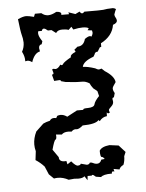

<svg xmlns="http://www.w3.org/2000/svg" viewBox="-48 -482 540 709"><g transform="rotate(-5 222.0 -127.5)"><path d="M247.6 -16.1Q233.9 -3.9 224.6 -3.9Q223.6 -3.9 222.7 -4.4H219.7Q211.9 -4.4 205.1 2.9Q198.2 2 192.4 2Q175.8 2 168 10.7L146.5 8.8Q147 12.7 147 15.6Q147 25.9 143.1 27.3Q138.2 29.3 128.9 63.5L149.4 92.8Q149.4 109.9 169.9 109.9Q172.9 109.9 176.3 109.4L179.2 122.1L193.8 112.3Q209 130.4 217.8 130.4V129.9Q226.6 129.9 228.5 124L250.5 129.9Q259.3 129.9 262.2 123L269 123.5Q280.3 129.4 288.1 129.4Q300.3 129.4 305.2 115.7L317.9 114.3Q312.5 106 307.6 106Q302.2 106 302.2 82.5Q310.5 67.9 339.8 64.9L373.5 69.3Q379.9 77.1 397 95.2L390.6 110.4Q390.6 128.4 384.8 142.1Q372.1 147.9 369.1 157.7L347.2 153.8L349.6 163.6L344.7 162.6Q339.8 162.6 339.8 168V170.4H337.9Q307.6 170.4 298.8 179.7L279.8 176.8Q271.5 168.9 267.6 168.9Q265.6 168.9 265.1 171.4H249.5L248 187L237.8 171.4Q231.4 178.2 213.9 178.2Q207.5 178.2 199.7 177.2L178.7 179.2Q159.2 168.5 139.6 168.5Q132.3 168.5 125 169.9L107.4 152.8L94.7 123Q80.6 107.4 63 96.2L66.9 63.5Q63.5 51.3 63.5 38.6Q63.5 15.1 75.2 -8.8L103.5 -35.6Q114.7 -41 128.4 -43.9Q133.8 -52.7 144.5 -52.7Q148.4 -52.7 152.8 -51.8L157.2 -59.6Q163.6 -62 169.9 -62Q181.6 -62 193.8 -53.2L231.4 -73.2H255.4Q254.9 -74.2 254.9 -74.7Q254.9 -78.6 272.9 -78.6Q295.4 -79.1 297.9 -90.1Q300.3 -101.1 317.4 -119.1L313 -137.2Q313 -138.2 298.8 -148.9Q290 -160.2 286.6 -168.9Q272.5 -177.2 261.7 -177.2Q238.3 -177.2 221.7 -179.2L198.2 -181.6L182.1 -186Q182.1 -190.4 176.8 -190.4L157.2 -189L150.9 -212.9Q157.2 -212.9 157.2 -218.3L153.8 -230.5Q153.8 -233.9 157.7 -233.9L166 -232.4Q175.3 -232.4 185.1 -247.1Q188 -244.6 190.4 -244.6Q193.4 -244.6 195.3 -248.5Q199.2 -255.4 226.6 -271Q226.1 -272.5 226.1 -273.4Q226.1 -281.2 245.1 -289.1Q245.1 -293 241.2 -296.9L253.9 -307.6Q276.9 -307.6 283.7 -333.5Q295.9 -342.3 302.7 -342.3Q306.6 -342.3 308.1 -339.8Q314 -347.7 314 -355L312.5 -362.8L296.4 -364.7L301.3 -371.6Q294.9 -376.5 278.8 -376.5Q264.6 -376.5 244.1 -372.1L237.8 -382.8L226.6 -372.1Q218.3 -375.5 203.6 -375.5Q186 -375.5 179.7 -364.7L163.6 -377L150.4 -376.5Q141.1 -384.8 135.7 -384.8Q129.9 -384.8 127.9 -377H114.7Q113.3 -374 113.3 -369.6Q113.3 -357.9 126.5 -338.9L123 -328.1Q112.3 -326.7 112.3 -314.5L114.3 -302.2Q93.3 -297.9 82.5 -265.1Q72.8 -272 65.4 -272L57.1 -270.5V-274.9Q57.1 -289.6 48.3 -306.6Q57.1 -321.8 57.1 -340.8L56.6 -345.2Q56.6 -354 52.7 -368.4Q48.8 -382.8 43.9 -427.7Q63 -436.5 74.7 -436.5Q83 -436.5 103.5 -431.2L107.9 -442.4H131.8Q143.1 -432.6 156.2 -432.6Q169.9 -432.6 187 -442.4Q205.1 -441.9 205.1 -433.1L204.6 -429.7H233.4L231.4 -437L256.8 -428.2L272.9 -436Q277.3 -428.7 281.7 -428.7Q286.1 -428.7 290.5 -434.1H339.8Q362.8 -434.1 375.5 -437Q390.1 -438 396 -438Q400.9 -438 407.7 -433.6Q404.8 -428.2 399.9 -414.1Q399.9 -408.2 403.6 -402.3Q407.2 -396.5 407.2 -390.6Q407.2 -381.8 391.6 -376.5Q385.3 -335.4 341.3 -312.5V-299.3L335.9 -297.9L326.7 -282.7Q316.4 -282.7 314.5 -273.9L309.6 -265.6Q270.5 -251.5 267.1 -231.4Q284.2 -231.4 312 -222.2Q320.3 -216.8 326.2 -216.8L335.4 -219.2L346.2 -209Q380.4 -187.5 382.8 -165Q370.1 -147.9 370.1 -142.6Q370.1 -134.3 376 -125L371.6 -109.4Q365.7 -109.4 365.7 -103.5Q365.7 -101.1 366.7 -98.1Q367.2 -95.2 367.2 -92.8Q367.2 -84.5 359.4 -77.1Q349.1 -67.9 349.1 -64L351.6 -54.2L344.7 -52.2L340.3 -56.2L339.8 -42.5Q322.8 -41 312 -26.4L307.6 -30.8Q296.4 -16.6 247.6 -16.1Z"/></g></svg>

Font: Truetypewriter PolyglOTT
Style: Regular
Weight: 400
Designer: Sergey Beatoff a.k.a. Sam_T
Version: Version 3.76